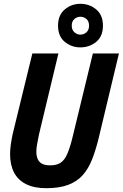

<svg xmlns="http://www.w3.org/2000/svg" viewBox="-20 -974 645 1009"><path d="M223 15Q159 15 116.5 -6.5Q74 -28 53.5 -68Q33 -108 33 -164Q33 -187 36.5 -212.5Q40 -238 46 -267L150 -693H287L185 -268Q180 -242 175.5 -219Q171 -196 171 -177Q171 -155 178 -138.5Q185 -122 201 -113.5Q217 -105 244 -105Q277 -105 298 -118.5Q319 -132 333.5 -165Q348 -198 362 -256L468 -693H605L498 -246Q483 -185 464 -136.5Q445 -88 415.5 -54.5Q386 -21 339.5 -3Q293 15 223 15ZM402 -725Q356 -725 320.5 -754Q285 -783 285 -839Q285 -895 320.5 -924.5Q356 -954 402 -954Q450 -954 485.5 -924.5Q521 -895 521 -839Q521 -783 485.5 -754Q450 -725 402 -725ZM402 -792Q421 -792 434.5 -804.5Q448 -817 448 -839Q448 -862 434.5 -874Q421 -886 402 -886Q385 -886 371 -874Q357 -862 357 -839Q357 -817 371 -804.5Q385 -792 402 -792Z"/></svg>

Font: Ubuntu Sans Mono
Style: Italic
Weight: 400
Italic angle: -13.5°
Monospace: yes
Designer: Dalton Maag Ltd
Foundry: Dalton Maag Ltd
Version: Version 1.006